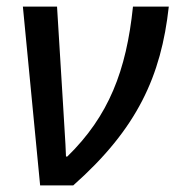

<svg xmlns="http://www.w3.org/2000/svg" viewBox="-20 -559 529 579"><path d="M101 0H201C394 -171 466 -330 489 -539H381C361 -346 308 -209 183 -87H179C178 -127 172 -203 170 -246L152 -539H49Z"/></svg>

Font: Noto Sans Medium
Style: Italic
Weight: 500
Italic angle: -12°
Designer: Monotype Design Team
Foundry: Monotype Imaging Inc.
Version: Version 2.013